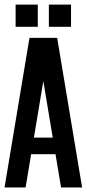

<svg xmlns="http://www.w3.org/2000/svg" viewBox="-20 -826 382 846"><path d="M170.9 -468.8 129.4 -219.7H212.4ZM117.2 -146.5 92.8 0H0L109.9 -659.2H231.9L341.8 0H249L224.6 -146.5ZM146.5 -805.7V-708H48.8V-805.7ZM293 -805.7V-708H195.3V-805.7Z"/></svg>

Font: Alegre Sans
Style: Regular
Weight: 400
Width: 3
Designer: GrandChaos9000
Version: Version 1.2.6 - August 1, 2014